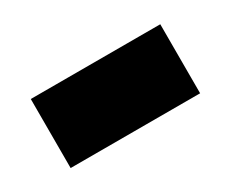

<svg xmlns="http://www.w3.org/2000/svg" viewBox="-41 -434 395 330"><g transform="rotate(-30 157.0 -268.5)"><path d="M29 -200V-337H286V-200Z"/></g></svg>

Font: Noto Sans Myanmar UI ExtraCondensed ExtraBold
Style: Regular
Weight: 800
Width: 2
Designer: Monotype Design Team
Foundry: Monotype Imaging Inc.
Version: Version 2.103; ttfautohint (v1.8.4.7-5d5b)